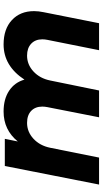

<svg xmlns="http://www.w3.org/2000/svg" viewBox="235 -820 585 1096"><g transform="rotate(-90 528.0 -272.5)"><path d="M1012 -371Q1012 -346 1006 -317L943 0H789L848 -295Q851 -310 851 -324Q851 -364 826 -387.5Q801 -411 758 -411Q707 -411 667.5 -374.5Q628 -338 616 -279L559 0H406L464 -295Q467 -310 467 -324Q467 -364 442.5 -387.5Q418 -411 374 -411Q323 -411 283.5 -374.5Q244 -338 232 -279L176 0H22L128 -538H283L268 -464Q334 -545 439 -545Q510 -545 557.5 -513.5Q605 -482 621 -426Q699 -545 822 -545Q910 -545 961 -497.5Q1012 -450 1012 -371Z"/></g></svg>

Font: Gontserrat SemiBold
Style: Italic
Weight: 600
Italic angle: -11.3°
Designer: Julieta Ulanovsky
Foundry: Julieta Ulanovsky
Version: Version 6.001